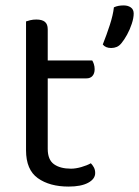

<svg xmlns="http://www.w3.org/2000/svg" viewBox="-20 -675 513 708"><path d="M76 -264H156V-126Q156 -86 179 -69.5Q202 -53 242 -53Q259 -53 280 -59Q301 -65 315 -73Q321 -67 326 -58Q331 -49 331 -37Q331 -15 305 -1Q279 13 233 13Q163 13 119.5 -18Q76 -49 76 -121ZM117 -386V-452H320Q323 -448 326 -439Q329 -430 329 -420Q329 -404 321 -395Q313 -386 299 -386ZM156 -234H76V-596Q81 -598 91.5 -600.5Q102 -603 114 -603Q135 -603 145.5 -594.5Q156 -586 156 -567ZM428 -516Q420 -506 410.5 -502Q401 -498 390 -498Q369 -498 359 -511Q373 -546 385 -583Q397 -620 400 -648Q409 -652 417.5 -653.5Q426 -655 436 -655Q452 -655 462.5 -647.5Q473 -640 473 -625Q473 -609 466 -587.5Q459 -566 448.5 -547Q438 -528 428 -516Z"/></svg>

Font: Baloo Tamma 2
Style: Regular
Weight: 400
Designer: Divya Kowshik, Shuchita Grover and Ek Type
Foundry: Ek Type
Version: Version 1.700